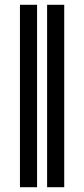

<svg xmlns="http://www.w3.org/2000/svg" viewBox="-20 -784 348 794"><path d="M133.3 -9.8H62.5V-764.2H133.3ZM245.6 -9.8H174.8V-764.2H245.6Z"/></svg>

Font: I.MingCP
Style: Regular
Weight: 400
Designer: I.Font Project
Version: Version 8.000; Sep 06, 2022